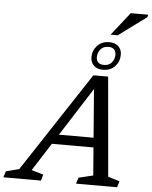

<svg xmlns="http://www.w3.org/2000/svg" viewBox="-133 -1180 976 1236"><g transform="rotate(5 355.0 -562.0)"><path d="M200 -242 220 -304.5H552.5L532 -242ZM608 -62.5 683 -39.5 671 0H405.5L418 -39.5L511.5 -62L465.5 -644.5H485.5L113.5 -62L190.5 -39.5L179 0H-64L-51.5 -39.5L33.5 -62L456 -704.5H551.5ZM541 -926Q577.5 -926 599 -905.8Q620.5 -885.5 620.5 -852Q620.5 -808.5 592 -777Q563.5 -745.5 513 -745.5Q476.5 -745.5 455 -765.8Q433.5 -786 433.5 -819.5Q433.5 -863 462.2 -894.5Q491 -926 541 -926ZM517 -777Q551 -777 568.5 -798.8Q586 -820.5 586 -848Q586 -870.5 573.5 -883Q561 -895.5 537.5 -895.5Q503.5 -895.5 485.8 -873.5Q468 -851.5 468 -823.5Q468 -801.5 480.8 -789.2Q493.5 -777 517 -777ZM543.5 -975 661 -1124H774L770 -1108L590 -975Z"/></g></svg>

Font: Newsreader 10pt
Style: Italic
Weight: 400
Italic angle: -17°
Version: Version 1.003